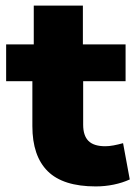

<svg xmlns="http://www.w3.org/2000/svg" viewBox="-20 -657 492 688"><path d="M323 11Q206 11 151 -43.5Q96 -98 96 -205V-366H2V-498H101V-637H277V-498H430V-366H278V-210Q278 -171 297 -152Q316 -133 357 -133Q371 -133 387 -136Q403 -139 421 -144L445 -14Q419 -2 387.5 4.5Q356 11 323 11Z"/></svg>

Font: Nunito Sans 10pt Black
Style: Regular
Weight: 900
Designer: Vernon Adams
Foundry: Vernon Adams
Version: Version 3.101;gftools[0.9.27]